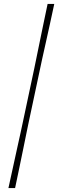

<svg xmlns="http://www.w3.org/2000/svg" viewBox="-20 -806 297 980"><path d="M23 154Q34.5 102 45.8 50Q57 -2 67.2 -48Q77.5 -94 84.8 -127.5Q92 -161 95 -175L155 -457Q158 -471.5 164.8 -504.8Q171.5 -538 181 -583.8Q190.5 -629.5 201.2 -681.8Q212 -734 223 -786H257Q246 -734 234.5 -681.8Q223 -629.5 212.8 -583.8Q202.5 -538 195.2 -504.8Q188 -471.5 185 -457L125 -175Q122 -161 115.2 -127.5Q108.5 -94 99 -48Q89.5 -2 78.8 50Q68 102 57 154Z"/></svg>

Font: Commissioner Loud Thin
Style: Italic
Weight: 100
Italic angle: -12°
Designer: Kostas Bartsokas
Foundry: Kostas Bartsokas
Version: Version 1.000; ttfautohint (v1.8.3)